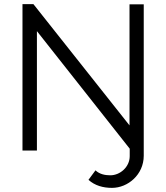

<svg xmlns="http://www.w3.org/2000/svg" viewBox="-20 -730 806 931"><path d="M609 -9V27C609 80 562 120 515 120C490 120 463 115 443 96L409 142C440 170 480 181 523 181C600 181 677 117 677 25V-709H608V-122L142 -710H89V0H159V-579Z"/></svg>

Font: Raleway Reg
Style: Regular
Weight: 400
Designer: Matt McInerney, Pablo Impallari, Rodrigo Fuenzalida
Foundry: Matt McInerney, Pablo Impallari, Rodrigo Fuenzalida
Version: Version 3.00 July 28, 2015